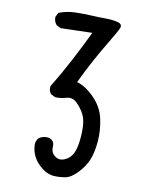

<svg xmlns="http://www.w3.org/2000/svg" viewBox="-84 -812 668 864"><g transform="rotate(10 250.0 -380.0)"><path d="M219 -10Q182 -14 147.5 -50.5Q113 -87 113 -138Q115 -154 125 -165Q145 -179 170 -175Q197 -167 195 -140Q193 -113 211.5 -98Q230 -83 252.5 -90.5Q275 -98 289 -118Q303 -138 308.5 -177Q314 -216 312.5 -250Q311 -284 299 -307.5Q287 -331 265.5 -352.5Q244 -374 216.5 -366Q189 -358 166 -360L146 -370Q134 -384 137 -405Q176 -469 212 -537Q248 -605 281 -674L137 -670L117 -680Q103 -696 105 -717L115 -736Q150 -750 189.5 -751Q229 -752 264 -750Q299 -748 330.5 -748Q362 -748 385 -741.5Q408 -735 400.5 -717Q393 -699 363 -649.5Q333 -600 305 -548.5Q277 -497 252 -444Q293 -432 332.5 -391.5Q372 -351 383 -299Q394 -247 390 -198Q386 -149 373 -115Q360 -81 330.5 -49.5Q301 -18 274.5 -13Q248 -8 219 -10Z"/></g></svg>

Font: NaniFont Regular
Style: Regular
Weight: 400
Designer: Nanigashitei
Version: Version 1.036